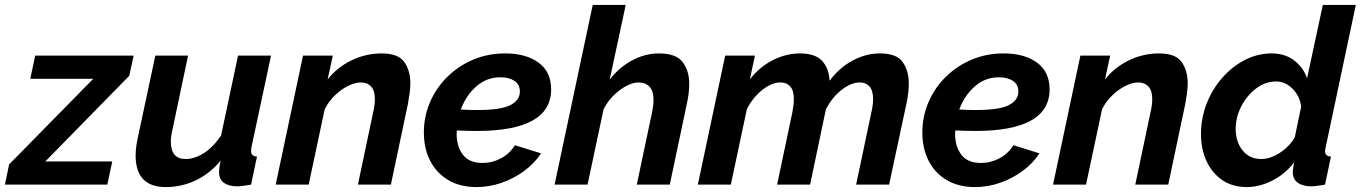

<svg xmlns="http://www.w3.org/2000/svg" viewBox="-58 -750 5528 780"><path d="M-21 -82 321 -430H65L85 -524H485L467 -442L126 -94H398L378 0H-38Z M616 10Q493 10 493 -118Q493 -135 495.5 -154.5Q498 -174 503 -196L573 -524H706L643 -225Q636 -196 636 -175Q636 -104 696 -104Q732 -104 769.5 -127.5Q807 -151 840 -199L909 -524H1043L964 -154Q962 -142 962 -136Q962 -115 986 -114L962 0Q944 3 930 5Q916 7 906 7Q872 7 852 -7Q832 -21 832 -50Q832 -57 833 -67.5Q834 -78 839 -98Q794 -44 736.5 -17Q679 10 616 10Z M1173 -524H1294L1273 -427Q1311 -476 1369.5 -504.5Q1428 -533 1492 -533Q1560 -533 1584.5 -498Q1609 -463 1609 -412Q1609 -392 1606 -370.5Q1603 -349 1599 -327L1530 0H1396L1458 -294Q1465 -324 1465 -347Q1465 -382 1449.5 -398.5Q1434 -415 1408 -415Q1384 -415 1356 -401Q1328 -387 1302.5 -362.5Q1277 -338 1261 -306L1196 0H1062Z M1878 10Q1811 10 1763 -18.5Q1715 -47 1689.5 -97Q1664 -147 1664 -212Q1664 -277 1689 -335Q1714 -393 1759 -437.5Q1804 -482 1864 -507.5Q1924 -533 1994 -533Q2079 -533 2130 -495.5Q2181 -458 2181 -387Q2181 -218 1879 -218Q1861 -218 1840.5 -218.5Q1820 -219 1798 -220Q1797 -214 1797 -207Q1797 -155 1822.5 -121.5Q1848 -88 1902 -88Q1942 -88 1977.5 -107Q2013 -126 2034 -160L2140 -127Q2113 -86 2071.5 -55.5Q2030 -25 1980 -7.5Q1930 10 1878 10ZM1975 -436Q1919 -436 1877 -399Q1835 -362 1814 -305Q1831 -304 1847.5 -303.5Q1864 -303 1880 -303Q1977 -303 2015.5 -323Q2054 -343 2054 -378Q2054 -407 2032 -421.5Q2010 -436 1975 -436Z M2350 -730H2484L2419 -427Q2458 -477 2510.5 -505Q2563 -533 2619 -533Q2689 -533 2715.5 -497.5Q2742 -462 2742 -410Q2742 -371 2732 -327L2663 0H2529L2591 -294Q2597 -323 2597 -343Q2597 -380 2581 -397.5Q2565 -415 2536 -415Q2514 -415 2487 -401Q2460 -387 2435 -362.5Q2410 -338 2394 -306L2329 0H2195Z M2888 -524H3009L2988 -427Q3026 -477 3080.5 -505Q3135 -533 3192 -533Q3254 -533 3282 -502.5Q3310 -472 3312 -422Q3353 -476 3406.5 -504.5Q3460 -533 3517 -533Q3585 -533 3609.5 -497.5Q3634 -462 3634 -411Q3634 -396 3632 -375Q3630 -354 3624 -327L3554 0H3420L3482 -294Q3489 -324 3489 -347Q3489 -382 3474.5 -398.5Q3460 -415 3435 -415Q3399 -415 3360 -384Q3321 -353 3297 -305L3233 0H3099L3161 -294Q3167 -325 3167 -348Q3167 -382 3152.5 -398.5Q3138 -415 3113 -415Q3077 -415 3038.5 -384.5Q3000 -354 2976 -306L2911 0H2777Z M3903 10Q3836 10 3788 -18.5Q3740 -47 3714.5 -97Q3689 -147 3689 -212Q3689 -277 3714 -335Q3739 -393 3784 -437.5Q3829 -482 3889 -507.5Q3949 -533 4019 -533Q4104 -533 4155 -495.5Q4206 -458 4206 -387Q4206 -218 3904 -218Q3886 -218 3865.5 -218.5Q3845 -219 3823 -220Q3822 -214 3822 -207Q3822 -155 3847.5 -121.5Q3873 -88 3927 -88Q3967 -88 4002.5 -107Q4038 -126 4059 -160L4165 -127Q4138 -86 4096.5 -55.5Q4055 -25 4005 -7.5Q3955 10 3903 10ZM4000 -436Q3944 -436 3902 -399Q3860 -362 3839 -305Q3856 -304 3872.5 -303.5Q3889 -303 3905 -303Q4002 -303 4040.5 -323Q4079 -343 4079 -378Q4079 -407 4057 -421.5Q4035 -436 4000 -436Z M4331 -524H4452L4431 -427Q4469 -476 4527.5 -504.5Q4586 -533 4650 -533Q4718 -533 4742.5 -498Q4767 -463 4767 -412Q4767 -392 4764 -370.5Q4761 -349 4757 -327L4688 0H4554L4616 -294Q4623 -324 4623 -347Q4623 -382 4607.5 -398.5Q4592 -415 4566 -415Q4542 -415 4514 -401Q4486 -387 4460.5 -362.5Q4435 -338 4419 -306L4354 0H4220Z M5007 10Q4949 10 4907.5 -18.5Q4866 -47 4843.5 -95.5Q4821 -144 4821 -205Q4821 -270 4844 -329Q4867 -388 4907.5 -434Q4948 -480 4999.5 -506.5Q5051 -533 5108 -533Q5162 -533 5199.5 -504.5Q5237 -476 5252 -432L5316 -730H5450L5328 -154Q5325 -142 5325 -136Q5325 -115 5349 -114L5325 0Q5307 3 5293.5 5Q5280 7 5270 7Q5235 7 5214.5 -7.5Q5194 -22 5194 -50Q5194 -65 5200 -91Q5162 -42 5110 -16Q5058 10 5007 10ZM5067 -104Q5102 -104 5141 -129Q5180 -154 5202 -192L5228 -317Q5222 -361 5192.5 -390Q5163 -419 5126 -419Q5083 -419 5045.5 -391Q5008 -363 4985 -318.5Q4962 -274 4962 -226Q4962 -174 4990 -139Q5018 -104 5067 -104Z"/></svg>

Font: Raleway
Style: Bold Italic
Weight: 700
Italic angle: -12°
Designer: Matt McInerney, Pablo Impallari, Rodrigo Fuenzalida
Foundry: Matt McInerney, Pablo Impallari, Rodrigo Fuenzalida
Version: Version 4.101;RELEASE